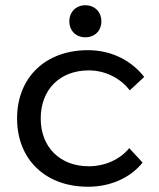

<svg xmlns="http://www.w3.org/2000/svg" viewBox="-20 -701 604 731"><path d="M523 -82 472 -137C437 -94 380 -68 318 -68C208 -68 135 -141 135 -250C135 -360 208 -433 318 -433C381 -433 439 -403 474 -357L529 -408C481 -470 405 -510 315 -510C153 -510 45 -406 45 -250C45 -94 153 10 315 10C404 10 478 -26 523 -82ZM305 -681C269 -681 244 -655 244 -620C244 -584 269 -559 305 -559C341 -559 366 -584 366 -620C366 -655 341 -681 305 -681Z"/></svg>

Font: Gully
Style: Regular
Weight: 400
Designer: jaikishan Patel
Foundry: MagicType
Version: Version 1.000;Glyphs 3.2 (3242)